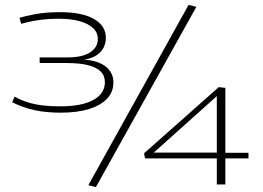

<svg xmlns="http://www.w3.org/2000/svg" viewBox="-20 -758 1082 789"><path d="M30 -338 40 -361Q65 -347 93 -338Q121 -329 154 -325Q187 -321 228 -321Q315 -321 363 -347Q411 -373 411 -420Q411 -447 394 -464Q377 -481 342.5 -490Q308 -499 253 -499H143V-522H256Q318 -522 350 -542.5Q382 -563 382 -598Q382 -624 362.5 -642.5Q343 -661 307.5 -671Q272 -681 222 -681Q183 -681 154.5 -677.5Q126 -674 105 -669.5Q84 -665 67 -660L60 -685Q83 -692 125.5 -700Q168 -708 228 -708Q317 -708 366 -680Q415 -652 415 -603Q415 -567 391.5 -543Q368 -519 325 -513Q384 -509 415 -484Q446 -459 446 -419Q446 -380 420 -352.5Q394 -325 346 -310Q298 -295 230 -295Q169 -295 121 -305.5Q73 -316 30 -338ZM374 11 343 3 755 -738 787 -730ZM576 -107 572 -128 879 -400 906 -397V-130H1001V-107H906V0H871V-107ZM612 -131H871V-363Z"/></svg>

Font: Georama Expanded ExtraLight
Style: Regular
Weight: 250
Width: 7
Designer: Jean-Baptiste Levee
Foundry: Production Type
Version: Version 1.001